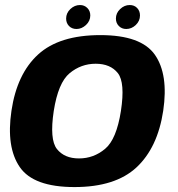

<svg xmlns="http://www.w3.org/2000/svg" viewBox="-20 -739 708 763"><path d="M276 4.4Q438.2 4.4 522.3 -73.7Q606.4 -151.9 628.6 -298.7Q650 -443.3 595.5 -521.4Q540.9 -599.5 378.7 -599.5Q215.9 -599.5 131.6 -522.6Q47.3 -445.7 25.5 -298.7Q4.1 -154.2 58.7 -74.9Q113.2 4.4 276 4.4ZM293.9 -109.4Q235.8 -109.4 206.1 -147Q176.5 -184.7 193.6 -298Q211.2 -410.4 256.6 -448Q302.1 -485.7 360.2 -485.7Q418.7 -485.7 448.3 -448.4Q477.8 -411 460.5 -298Q443 -185.3 397.5 -147.4Q352.1 -109.4 293.9 -109.4ZM284.1 -623.8Q304.7 -623.8 321.8 -639.8Q338.8 -655.7 338.8 -677.6Q338.8 -695.4 327.1 -707.2Q315.4 -719 297.8 -719Q276.5 -719 259.6 -703.1Q242.8 -687.1 242.8 -665.2Q242.8 -647.5 254.2 -635.6Q265.7 -623.8 284.1 -623.8ZM481.6 -623.8Q503 -623.8 519.7 -639.8Q536.3 -655.7 536.3 -677.6Q536.3 -695.4 525 -707.2Q513.8 -719 495.3 -719Q474.3 -719 457.5 -703.1Q440.6 -687.1 440.6 -665.2Q440.6 -647.5 452.3 -635.6Q464 -623.8 481.6 -623.8Z"/></svg>

Font: Anybody Thin
Style: Italic
Weight: 100
Italic angle: -10°
Designer: Tyler Finck
Foundry: Etcetera Type Company
Version: Version 1.114;gftools[0.9.25]